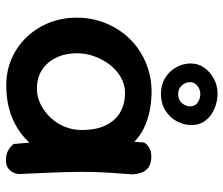

<svg xmlns="http://www.w3.org/2000/svg" viewBox="-74 -692 765 658"><g transform="rotate(90 309.0 -363.5)"><path d="M279 -2Q227 -1 183.5 -19.5Q140 -38 108 -71.5Q76 -105 58.5 -149Q41 -193 41 -243Q41 -297 60.5 -344Q80 -391 114 -425.5Q148 -460 193.5 -479.5Q239 -499 291 -500Q366 -500 420 -473.5Q474 -447 502.5 -391.5Q531 -336 531 -250Q531 -200 514 -155.5Q497 -111 465 -77Q433 -43 386 -23Q339 -3 279 -2ZM284 -107Q312 -107 337.5 -119.5Q363 -132 383 -153Q403 -174 414.5 -201.5Q426 -229 426 -260Q426 -311 409.5 -344Q393 -377 364.5 -393Q336 -409 298 -409Q271 -409 246 -395Q221 -381 202.5 -357Q184 -333 173.5 -304Q163 -275 163 -244Q163 -205 178 -173.5Q193 -142 220 -124.5Q247 -107 284 -107ZM529 -1Q510 -1 498 -7.5Q486 -14 480 -20.5Q474 -27 474 -27Q467 -100 463 -172Q459 -244 460.5 -319Q462 -394 469 -475Q469 -475 474 -481.5Q479 -488 491 -494Q503 -500 524 -499Q545 -497 556.5 -487.5Q568 -478 572 -465.5Q576 -453 577 -444Q578 -435 578 -435Q574 -384 571.5 -340Q569 -296 569.5 -251.5Q570 -207 572 -157Q574 -107 577 -46Q577 -46 576 -39Q575 -32 570.5 -23.5Q566 -15 556.5 -8Q547 -1 529 -1ZM301 -532Q271 -532 247.5 -546.5Q224 -561 211 -584.5Q198 -608 198 -634Q198 -660 212.5 -680.5Q227 -701 250.5 -713.5Q274 -726 301 -726Q328 -726 353 -715.5Q378 -705 393.5 -685Q409 -665 409 -637Q409 -611 396.5 -587Q384 -563 359.5 -547.5Q335 -532 301 -532ZM302 -591Q323 -591 334 -604Q345 -617 345 -632Q345 -649 332 -658Q319 -667 303 -667Q287 -667 274.5 -657Q262 -647 262 -631Q262 -616 273.5 -603.5Q285 -591 302 -591Z"/></g></svg>

Font: Sour Gummy Black Medium
Style: Regular
Weight: 500
Version: Version 1.000